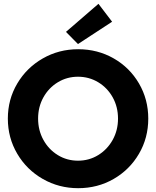

<svg xmlns="http://www.w3.org/2000/svg" viewBox="-20 -988 826 1016"><path d="M21.5 -360.4Q21.5 -461.9 71.3 -545.9Q121.1 -629.9 206.3 -678.7Q291.5 -727.5 393.6 -727.5Q496.6 -727.5 581.5 -679Q666.5 -630.4 715.6 -546.1Q764.6 -461.9 764.6 -360.4Q764.6 -258.3 715.3 -174.1Q666 -89.8 581.3 -41Q496.6 7.8 393.6 7.8Q292 7.8 206.5 -41Q121.1 -89.8 71.3 -174.3Q21.5 -258.8 21.5 -360.4ZM604.5 -360.4Q604.5 -422.4 576.4 -472.9Q548.3 -523.4 499.8 -552.7Q451.2 -582 392.6 -582Q334.5 -582 286.1 -552.7Q237.8 -523.4 209.7 -472.9Q181.6 -422.4 181.6 -360.4Q181.6 -298.8 209.5 -248Q237.3 -197.3 285.6 -167.5Q334 -137.7 392.6 -137.7Q451.7 -137.7 500 -167.5Q548.3 -197.3 576.4 -248Q604.5 -298.8 604.5 -360.4ZM329.1 -819.3 501 -967.8 573.2 -873 392.6 -754.9Z"/></svg>

Font: Reddit Sans Vanilla ExtraBold
Style: Regular
Weight: 800
Designer: Stephen Hutchings
Foundry: Reddit
Version: Version 1.013